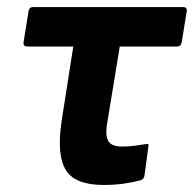

<svg xmlns="http://www.w3.org/2000/svg" viewBox="-20 -514 550 545"><path d="M275 11Q224 11 194 -5.5Q164 -22 154.5 -62.5Q145 -103 155 -171L188 -382H57Q45 -382 47 -395L61 -482Q63 -494 74 -494H499Q512 -494 510 -482L496 -395Q494 -382 482 -382H320L283 -157Q279 -126 288.5 -112Q298 -98 327 -98Q346 -98 363.5 -100.5Q381 -103 394 -105Q404 -108 401 -96L390 -15Q389 -10 386.5 -7Q384 -4 378 -2Q360 3 333 7Q306 11 275 11Z"/></svg>

Font: Sofia Sans Semi Condensed ExtraBold
Style: Italic
Weight: 800
Italic angle: -9°
Version: Version 4.100